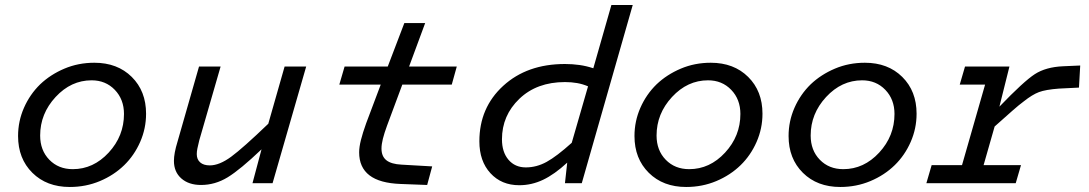

<svg xmlns="http://www.w3.org/2000/svg" viewBox="-20 -730 4338 765"><path d="M52 -188Q52 -247 75.5 -300.5Q99 -354 140 -394Q181 -433 236.5 -456.5Q292 -480 356 -480Q448 -480 505 -423.5Q562 -367 562 -277Q562 -218 538.5 -164.5Q515 -111 475 -72Q434 -32 378 -8.5Q322 15 258 15Q166 15 109 -41.5Q52 -98 52 -188ZM140 -190Q140 -131 176.5 -93.5Q213 -56 270 -56Q352 -56 413 -122Q474 -188 474 -276Q474 -334 437.5 -372Q401 -410 345 -410Q263 -410 201.5 -343.5Q140 -277 140 -190Z M1066 0H986L1022 -135Q937 -54 887 -23.5Q837 7 781 7Q732 7 702.5 -19Q673 -45 673 -89Q673 -104 676.5 -123Q680 -142 688 -168L773 -465H859L774 -171Q769 -151 766.5 -138.5Q764 -126 764 -116Q764 -95 777.5 -83Q791 -71 816 -71Q854 -71 901 -105.5Q948 -140 1049 -237L1114 -465H1200Z M1583 -393 1522 -229Q1511 -199 1505.5 -177Q1500 -155 1500 -138Q1500 -107 1519.5 -91.5Q1539 -76 1580 -74L1702 -67L1682 7L1576 3Q1493 0 1452 -31.5Q1411 -63 1411 -123Q1411 -144 1418 -172Q1425 -200 1439 -239L1497 -393H1332L1353 -465H1525L1591 -638H1674L1610 -465H1800L1780 -393Z M2298 0H2231L2240 -82Q2189 -35 2143.5 -13.5Q2098 8 2049 8Q1978 8 1934 -40Q1890 -88 1890 -167Q1890 -301 1985 -388Q2080 -475 2231 -475Q2261 -475 2289 -471Q2317 -467 2344 -458L2416 -710H2501ZM2231 -403Q2119 -403 2049.5 -336.5Q1980 -270 1980 -175Q1980 -124 2006 -93.5Q2032 -63 2075 -63Q2118 -63 2158 -85Q2198 -107 2258 -161L2323 -386Q2302 -395 2279.5 -399Q2257 -403 2231 -403Z M2508 -188Q2508 -247 2531.5 -300.5Q2555 -354 2596 -394Q2637 -433 2692.5 -456.5Q2748 -480 2812 -480Q2904 -480 2961 -423.5Q3018 -367 3018 -277Q3018 -218 2994.5 -164.5Q2971 -111 2931 -72Q2890 -32 2834 -8.5Q2778 15 2714 15Q2622 15 2565 -41.5Q2508 -98 2508 -188ZM2596 -190Q2596 -131 2632.5 -93.5Q2669 -56 2726 -56Q2808 -56 2869 -122Q2930 -188 2930 -276Q2930 -334 2893.5 -372Q2857 -410 2801 -410Q2719 -410 2657.5 -343.5Q2596 -277 2596 -190Z M3122 -188Q3122 -247 3145.5 -300.5Q3169 -354 3210 -394Q3251 -433 3306.5 -456.5Q3362 -480 3426 -480Q3518 -480 3575 -423.5Q3632 -367 3632 -277Q3632 -218 3608.5 -164.5Q3585 -111 3545 -72Q3504 -32 3448 -8.5Q3392 15 3328 15Q3236 15 3179 -41.5Q3122 -98 3122 -188ZM3210 -190Q3210 -131 3246.5 -93.5Q3283 -56 3340 -56Q3422 -56 3483 -122Q3544 -188 3544 -276Q3544 -334 3507.5 -372Q3471 -410 3415 -410Q3333 -410 3271.5 -343.5Q3210 -277 3210 -190Z M3671 0 3692 -72H3813L3905 -393H3804L3825 -465H4002L3962 -305Q4059 -406 4103 -434.5Q4147 -463 4216 -466L4284 -469L4279 -381L4199 -377Q4146 -373 4119.5 -363Q4093 -353 4059 -326Q4040 -312 4014.5 -289.5Q3989 -267 3943 -226L3899 -72H4048L4027 0Z"/></svg>

Font: Intel One Mono
Style: Italic
Weight: 400
Italic angle: -16°
Monospace: yes
Designer: Fred Shallcrass
Foundry: Frere-Jones Type LLC
Version: Version 1.400;hotconv 1.1.0;makeotfexe 2.6.0;FJTRelease1.4